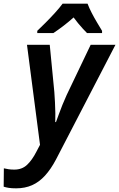

<svg xmlns="http://www.w3.org/2000/svg" viewBox="-96 -786 649 1046"><path d="M-8 240Q-32 240 -48 237.5Q-64 235 -76 231L-75 131Q-63 134 -49 136Q-35 138 -18 138Q24 138 51.5 112Q79 86 102 41L122 3L51 -542H175L200 -285Q202 -259 203.5 -228.5Q205 -198 205.5 -169.5Q206 -141 205 -121H209Q215 -137 224 -162Q233 -187 244 -214.5Q255 -242 267 -268L398 -542H533L209 83Q181 136 149 171Q117 206 78.5 223Q40 240 -8 240ZM107 -618Q126 -636 152 -662Q178 -688 203.5 -716Q229 -744 245 -766H381Q390 -742 404 -715Q418 -688 433 -663Q448 -638 460 -618V-606H378Q368 -616 355 -630Q342 -644 329 -660Q316 -676 305 -691Q277 -666 249.5 -645Q222 -624 195 -606H107Z"/></svg>

Font: Noto Sans Display SemiBold
Style: Italic
Weight: 600
Italic angle: -12°
Designer: Monotype Design Team
Foundry: Monotype Imaging Inc.
Version: Version 2.003